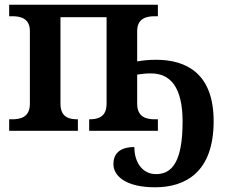

<svg xmlns="http://www.w3.org/2000/svg" viewBox="-20 -556 956 816"><path d="M639 240C770 240 888 174 888 -41C888 -243 773 -302 643 -302C612 -302 585 -299 563 -295V-424C563 -479 604 -487 638 -487H651V-536H19V-487H32C66 -487 107 -479 107 -424V-115C107 -57 66 -49 32 -49H19V0H311V-49H309C275 -49 237 -57 237 -115V-483H433V-115C433 -57 394 -49 361 -49H359V0H651V-49H638C604 -49 563 -57 563 -115V-239C581 -242 600 -244 622 -244C703 -244 756 -187 756 -39C756 135 709 184 643 184C586 184 551 135 551 69C485 69 462 101 462 141C462 194 518 240 639 240Z"/></svg>

Font: Noto Serif Semi
Style: Regular
Weight: 600
Designer: Monotype Design Team
Foundry: Monotype Imaging Inc.
Version: Version 1.002